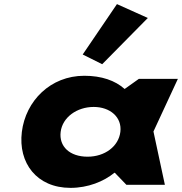

<svg xmlns="http://www.w3.org/2000/svg" viewBox="-20 -895 882 930"><path d="M380.6 -631 475 -584 696 -807.9 546.5 -875.1ZM273.8 -256C282.5 -327 352.8 -377 433.9 -377C513.7 -377 571.7 -327 563 -256C554.4 -186 487.8 -136 404.3 -136C317.2 -136 265.2 -186 273.8 -256ZM85.8 -256C67.4 -106 157.5 15 321.6 15C406.3 15 482.7 -16 533.9 -58H536.3L592.1 0H778.6L723.3 -258L841.6 -513H652.6L583.7 -464C537.9 -505 471.8 -528 388.3 -528C224.2 -528 104.2 -406 85.8 -256Z"/></svg>

Font: Hussar
Style: BdSuprExtOblOne
Weight: 700
Foundry: Cannot Into Space Fonts
Version: Version 2.00